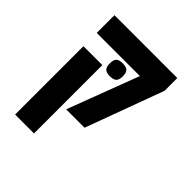

<svg xmlns="http://www.w3.org/2000/svg" viewBox="-198 -743 996 996"><g transform="rotate(45 300.0 -244.5)"><path d="M387.5 -479H71V-609H532V-515.5L374 -86.5H239ZM71 -381.5H209.5V120H71ZM230.5 -415.5Q230.5 -441.5 241.2 -452.2Q252 -463 277.5 -463Q304 -463 315 -452.2Q326 -441.5 326 -415.5Q326 -389.5 315 -378.8Q304 -368 277.5 -368Q252 -368 241.2 -378.8Q230.5 -389.5 230.5 -415.5Z"/></g></svg>

Font: JuliaMono ExtraBold
Style: Regular
Weight: 800
Monospace: yes
Designer: cormullion
Foundry: corm
Version: Version 0.055; ttfautohint (v1.8.4)